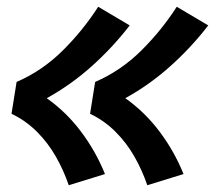

<svg xmlns="http://www.w3.org/2000/svg" viewBox="-20 -629 635 567"><path d="M415 -82 522 -115Q495 -182 451.5 -240Q408 -298 350 -339Q421 -378 483 -433.5Q545 -489 595 -554L502 -609Q457 -539 397 -479.5Q337 -420 261 -387L246 -293Q288 -273 321 -240Q354 -207 377 -166.5Q400 -126 415 -82ZM183 -82 290 -115Q263 -182 219.5 -240Q176 -298 118 -339Q189 -378 251 -433.5Q313 -489 363 -554L270 -609Q225 -539 165 -479.5Q105 -420 29 -387L14 -293Q56 -273 89 -240Q122 -207 145 -166.5Q168 -126 183 -82Z"/></svg>

Font: Iosevka Sparkle Heavy Oblique
Style: Regular
Weight: 900
Italic angle: -9°
Designer: Belleve Invis
Foundry: Belleve Invis
Version: Version 4.5.0; ttfautohint (v1.8.3)